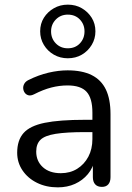

<svg xmlns="http://www.w3.org/2000/svg" viewBox="-20 -798 570 827"><path d="M229 9Q179 9 139.5 -10.5Q100 -30 77 -64Q54 -98 54 -140Q54 -194 81.5 -225Q109 -256 172.5 -269Q236 -282 346 -282H391V-229H347Q266 -229 219.5 -221.5Q173 -214 154.5 -196Q136 -178 136 -145Q136 -104 164.5 -78Q193 -52 242 -52Q282 -52 312.5 -71Q343 -90 360.5 -123Q378 -156 378 -199V-313Q378 -375 353 -402.5Q328 -430 271 -430Q236 -430 201 -421Q166 -412 127 -392Q113 -385 103 -387.5Q93 -390 87 -398Q81 -406 80 -416.5Q79 -427 84.5 -437Q90 -447 102 -453Q146 -475 189 -485Q232 -495 271 -495Q334 -495 375 -474.5Q416 -454 436 -412.5Q456 -371 456 -306V-35Q456 -15 446.5 -4Q437 7 419 7Q400 7 390 -4Q380 -15 380 -35V-113H389Q381 -75 358.5 -48Q336 -21 303 -6Q270 9 229 9ZM272 -547Q239 -547 212 -562.5Q185 -578 169 -604.5Q153 -631 153 -663Q153 -696 169 -721.5Q185 -747 212 -762.5Q239 -778 272 -778Q306 -778 332.5 -762.5Q359 -747 375 -721.5Q391 -696 391 -663Q391 -631 375 -604.5Q359 -578 332.5 -562.5Q306 -547 272 -547ZM272 -590Q304 -590 324 -611Q344 -632 344 -663Q344 -693 324 -714Q304 -735 272 -735Q241 -735 220.5 -714Q200 -693 200 -663Q200 -632 220.5 -611Q241 -590 272 -590Z"/></svg>

Font: Nunito ExtraLight
Style: Regular
Weight: 400
Version: Version 3.602